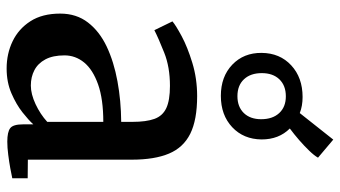

<svg xmlns="http://www.w3.org/2000/svg" viewBox="-243 -771 1025 579"><g transform="rotate(90 269.5 -481.5)"><path d="M186.5 11Q142 11 104.5 -7Q67 -25 44 -60.8Q21 -96.5 21 -150.5Q21 -199.5 47.8 -234.2Q74.5 -269 120.5 -290.8Q166.5 -312.5 225 -323.2Q283.5 -334 347.5 -334.5V-368Q347.5 -410 338.5 -434.8Q329.5 -459.5 306 -470.5Q282.5 -481.5 239 -481.5Q182 -481.5 138.8 -464.2Q95.5 -447 71 -434.5L44.5 -489Q56 -499 89 -516.8Q122 -534.5 169.5 -549Q217 -563.5 270 -563.5Q341.5 -563.5 383.2 -542.8Q425 -522 443.2 -478.5Q461.5 -435 461.5 -366.5V-53L517.5 -52.5V-6Q506.5 -3.5 487.2 0Q468 3.5 446.5 6.2Q425 9 407 9Q378 9 366.5 0.2Q355 -8.5 355 -38.5V-69.5Q342.5 -55.5 318.8 -36.8Q295 -18 261.5 -3.5Q228 11 186.5 11ZM238 -62Q263.5 -62 294 -76.2Q324.5 -90.5 347.5 -111.5V-280.5Q279 -280.5 234.5 -264.8Q190 -249 168.5 -222.8Q147 -196.5 147 -163.5Q147 -128.5 159 -106Q171 -83.5 191.5 -72.8Q212 -62 238 -62ZM269 -635Q211 -635 175 -669.5Q139 -704 139.5 -758Q140 -813 177 -847.2Q214 -881.5 272.5 -881.5Q299.5 -881.5 321 -873L401 -974L455.5 -928Q449 -916.5 434.5 -901.5Q420 -886.5 402.5 -871.2Q385 -856 367.5 -843Q400.5 -810 400.5 -758Q400 -703.5 363.5 -669.2Q327 -635 269 -635ZM270 -685Q302 -685 320.8 -704.2Q339.5 -723.5 339.5 -756.5Q339.5 -791 321 -811Q302.5 -831 270.5 -831Q238 -831 219.2 -811.5Q200.5 -792 200.5 -758.5Q200.5 -724.5 219 -704.8Q237.5 -685 270 -685Z"/></g></svg>

Font: Merriweather 28pt SemiBold
Style: Regular
Weight: 600
Version: Version 2.100